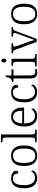

<svg xmlns="http://www.w3.org/2000/svg" viewBox="1616 -2416 810 4083"><g transform="rotate(-90 2021.5 -375.0)"><path d="M272 10C379 10 434 -46 434 -86C434 -101 430 -112 421 -120C399 -73 355 -37 283 -37C184 -36 125 -114 125 -265C125 -448 182 -506 269 -506C344 -506 373 -452 373 -392C412 -393 432 -407 432 -439C432 -503 358 -544 271 -544C150 -544 59 -477 59 -264C59 -73 150 10 272 10Z M749 10C893 10 969 -80 969 -268C969 -457 889 -544 753 -544C607 -544 532 -455 532 -268C532 -80 614 10 749 10ZM750 -30C641 -30 597 -115 597 -268C597 -425 640 -504 752 -504C859 -504 903 -427 903 -268C903 -118 863 -30 750 -30Z M1038 0H1303V-32H1282C1225 -32 1203 -39 1203 -105V-760H1038V-728H1064C1115 -728 1139 -721 1139 -655V-105C1139 -39 1117 -32 1059 -32H1038Z M1590 10C1701 10 1756 -50 1756 -87C1756 -101 1750 -110 1742 -114C1718 -72 1671 -36 1599 -36C1499 -36 1439 -110 1438 -268H1775V-299C1775 -457 1701 -544 1581 -544C1447 -544 1372 -451 1372 -263C1372 -89 1455 10 1590 10ZM1707 -308H1440C1447 -431 1488 -503 1579 -503C1668 -503 1707 -425 1707 -308Z M2099 10C2206 10 2261 -46 2261 -86C2261 -101 2257 -112 2248 -120C2226 -73 2182 -37 2110 -37C2011 -36 1952 -114 1952 -265C1952 -448 2009 -506 2096 -506C2171 -506 2200 -452 2200 -392C2239 -393 2259 -407 2259 -439C2259 -503 2185 -544 2098 -544C1977 -544 1886 -477 1886 -264C1886 -73 1977 10 2099 10Z M2522 10C2547 10 2577 5 2596 -1V-36C2575 -32 2558 -30 2535 -30C2484 -30 2458 -61 2458 -137V-494H2587V-536H2458V-658H2424C2418 -601 2406 -570 2388 -551C2370 -533 2343 -524 2317 -524V-494H2394V-143C2394 -30 2432 10 2522 10Z M2776 -646C2799 -646 2817 -658 2817 -698C2817 -738 2799 -750 2776 -750C2752 -750 2734 -738 2734 -698C2734 -658 2752 -646 2776 -646ZM2648 0H2913V-32H2892C2834 -32 2812 -39 2812 -105V-536H2663V-504H2673C2724 -504 2748 -497 2748 -431V-102C2748 -38 2726 -32 2668 -32H2648Z M3005 -453 3171 0H3235L3401 -440C3422 -495 3430 -504 3474 -504H3482V-536H3286V-504H3304C3347 -504 3361 -493 3361 -468C3361 -451 3352 -426 3337 -386L3271 -207C3244 -137 3222 -77 3214 -51C3203 -87 3180 -157 3160 -210L3089 -408C3081 -430 3072 -455 3072 -468C3072 -493 3085 -504 3125 -504H3143V-536H2929V-504C2978 -504 2989 -498 3005 -453Z M3764 10C3908 10 3984 -80 3984 -268C3984 -457 3904 -544 3768 -544C3622 -544 3547 -455 3547 -268C3547 -80 3629 10 3764 10ZM3765 -30C3656 -30 3612 -115 3612 -268C3612 -425 3655 -504 3767 -504C3874 -504 3918 -427 3918 -268C3918 -118 3878 -30 3765 -30Z"/></g></svg>

Font: Noto Serif Light
Style: Regular
Weight: 300
Designer: Monotype Design Team
Foundry: Monotype Imaging Inc.
Version: Version 2.013